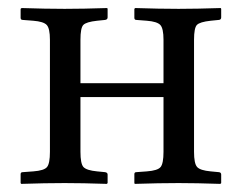

<svg xmlns="http://www.w3.org/2000/svg" viewBox="-20 -451 596 473"><path d="M382.8 -77.1V-211.9H178.2V-77.1Q178.2 -47.9 185.5 -39.6Q193.4 -31.2 219.2 -28.8L238.8 -26.9Q245.1 -25.9 245.1 -21V0L243.2 2Q183.6 0 139.2 0Q91.8 0 32.2 2L30.8 0V-22Q30.8 -26.9 36.1 -26.9L62 -28.8Q88.9 -30.8 95.9 -39.6Q103 -48.3 103 -77.1V-353Q103 -380.9 95.2 -389.4Q87.4 -397.9 62 -399.9L36.1 -401.9Q30.8 -401.9 30.8 -407.2V-429.2L33.2 -431.2Q92.8 -429.2 139.2 -429.2Q184.6 -429.2 244.1 -431.2L245.1 -429.2V-408.2Q245.1 -402.8 238.8 -401.9L219.2 -399.9Q192.4 -397 185.3 -389.6Q178.2 -382.3 178.2 -353V-246.1H382.8V-353Q382.8 -380.9 375 -389.4Q367.2 -397.9 341.8 -399.9L315.9 -401.9Q311 -401.9 311 -407.2V-429.2L313 -431.2Q372.6 -429.2 419.9 -429.2Q464.4 -429.2 523.9 -431.2L524.9 -429.2V-408.2Q524.9 -402.3 519 -401.9L499 -399.9Q472.2 -397 465.1 -389.6Q458 -382.3 458 -353V-77.1Q458 -47.9 465.6 -39.6Q473.1 -31.2 499 -28.8L519 -26.9Q524.9 -26.4 524.9 -21V0L522.9 2Q463.4 0 419.9 0Q371.6 0 312 2L311 0V-22Q311 -26.9 315.9 -26.9L341.8 -28.8Q368.7 -30.8 375.7 -39.6Q382.8 -48.3 382.8 -77.1Z"/></svg>

Font: Linux Libertine G
Style: Regular
Weight: 400
Designer: Philipp H. Poll
Foundry: Philipp H. Poll
Version: Version 4.7.5